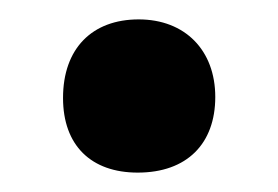

<svg xmlns="http://www.w3.org/2000/svg" viewBox="-20 -153 287 198"><path d="M45 -52C45 -3 74 25 122 25C173 25 202 -5 202 -53C202 -101 171 -133 123 -133C75 -133 45 -103 45 -52Z"/></svg>

Font: Domine
Style: Bold
Weight: 700
Designer: Pablo Impallari, Rodrigo Fuenzalida, Brenda Gallo
Foundry: Pablo Impallari, Rodrigo Fuenzalida, Brenda Gallo
Version: Version 2.000